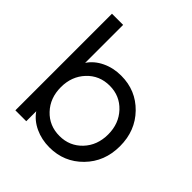

<svg xmlns="http://www.w3.org/2000/svg" viewBox="-202 -890 1047 1047"><g transform="rotate(45 322.0 -366.5)"><path d="M341 -542Q454 -542 531 -463Q608 -384 608 -265Q608 -146 530.5 -67Q453 12 340 12Q280 12 229.5 -11.5Q179 -35 150 -77V0H66V-745H152V-452Q180 -494 230 -518Q280 -542 341 -542ZM335 -71Q413 -71 465 -126Q517 -181 517 -265Q517 -348 465 -403.5Q413 -459 335 -459Q256 -459 204 -403.5Q152 -348 152 -265Q152 -181 204 -126Q256 -71 335 -71Z"/></g></svg>

Font: Plus Jakarta Display
Style: Regular
Weight: 400
Designer: Gumpita Rahayu
Foundry: Tokotype Studio
Version: Version 1.000;hotconv 1.0.109;makeotfexe 2.5.65596